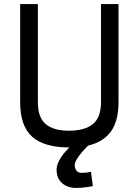

<svg xmlns="http://www.w3.org/2000/svg" viewBox="-20 -715 684 943"><path d="M436 199Q422 202 408 204Q396 206 381 207Q366 208 353 208Q312 208 285 184.5Q258 161 258 119Q258 103 264.5 87Q271 71 280.5 56.5Q290 42 301 30Q312 18 321 9H318Q197 9 138 -43.5Q79 -96 79 -213V-695H166V-213Q166 -138 204.5 -105.5Q243 -73 318 -73Q396 -73 436 -105.5Q476 -138 476 -213V-695H562V-213Q562 -121 525 -69.5Q488 -18 413 0Q413 0 402.5 10.5Q392 21 379.5 36Q367 51 357 67.5Q347 84 347 96Q347 111 355.5 122.5Q364 134 380 134Q385 134 392.5 133.5Q400 133 408 132Q417 131 427 129Z"/></svg>

Font: Panefresco 500wt
Style: Regular
Weight: 700
Foundry: Campivisivi & Chank Co
Version: Version 1.001